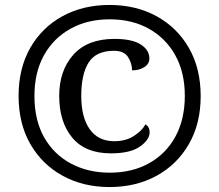

<svg xmlns="http://www.w3.org/2000/svg" viewBox="-20 -745 885 775"><path d="M422 10Q316 10 233 -35.5Q150 -81 102.5 -163.5Q55 -246 55 -358Q55 -469 102 -551.5Q149 -634 232 -679.5Q315 -725 422 -725Q529 -725 612 -679.5Q695 -634 742.5 -551.5Q790 -469 790 -357Q790 -246 742.5 -163.5Q695 -81 612 -35.5Q529 10 422 10ZM423 -48Q514 -48 582.5 -86.5Q651 -125 688.5 -194.5Q726 -264 726 -358Q726 -453 687.5 -522Q649 -591 581 -629Q513 -667 423 -667Q333 -667 264.5 -629Q196 -591 157.5 -522Q119 -453 119 -357Q119 -260 158 -191Q197 -122 266 -85Q335 -48 423 -48ZM428 -126Q324 -126 271.5 -189.5Q219 -253 219 -358Q219 -460 276 -524Q333 -588 442 -588Q513 -588 548 -565.5Q583 -543 583 -509Q583 -487 562.5 -474Q542 -461 513 -461Q513 -489 497 -514.5Q481 -540 440 -540Q368 -540 338 -493Q308 -446 308 -358Q308 -271 342.5 -223Q377 -175 441 -175Q488 -175 521 -196.5Q554 -218 567 -243Q584 -233 584 -211Q584 -181 545 -153.5Q506 -126 428 -126Z"/></svg>

Font: Noto Naskh Arabic UI Semi
Style: Bold
Weight: 700
Designer: Monotype Design Team, David Williams, Mohamad Dakak and Nizar Qandah
Foundry: Monotype Imaging Inc.
Version: Version 2.014; ttfautohint (v1.8.4.7-5d5b)